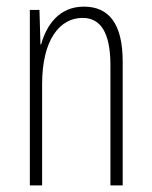

<svg xmlns="http://www.w3.org/2000/svg" viewBox="-20 -559 458 579"><path d="M233 -539C158 -539 120 -483 104 -425H102L99 -529H70V0H107V-305C107 -439 160 -505 229 -505C282 -505 313 -463 313 -362V0H350V-373C350 -488 308 -539 233 -539Z"/></svg>

Font: Noto Sans Lao UI ExtCond ExtLt
Style: Regular
Weight: 200
Width: 2
Designer: Monotype Design Team
Foundry: Monotype Imaging Inc.
Version: Version 2.000